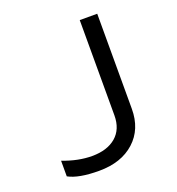

<svg xmlns="http://www.w3.org/2000/svg" viewBox="-131 -820 863 937"><g transform="rotate(-20 300.0 -352.0)"><path d="M66.9 -19V-100.1Q146 -69.8 217.8 -69.8Q296.4 -69.8 341.8 -108.6Q387.2 -147.5 387.2 -219.2V-713.9H478V-220.2Q478 -114.7 409.4 -52.5Q340.8 9.8 225.1 9.8Q119.1 9.8 66.9 -19Z"/></g></svg>

Font: WenQuanYi Micro Hei Mono
Style: Regular
Weight: 400
Foundry: Ascender Corporation
Version: Version 0.2.0-beta